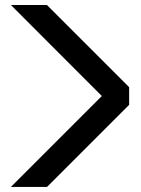

<svg xmlns="http://www.w3.org/2000/svg" viewBox="-20 -735 556 755"><path d="M487.8 -392.1V-322.8L165 0H22.9L380.4 -357.4L22.9 -715.3H164.6Z"/></svg>

Font: Kultigin
Style: Regular
Weight: 400
Designer: facebook.com/biligbitig
Foundry: facebook.com/biligbitig
Version: Version 1.0